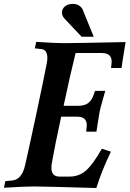

<svg xmlns="http://www.w3.org/2000/svg" viewBox="-37 -945 653 968"><path d="M350.6 -356.9H271.5Q240.2 -213.9 224.1 -121.1Q222.2 -111.8 222.2 -99.1Q222.2 -54.7 263.2 -54.7H314Q361.8 -54.7 397 -85.7Q432.1 -116.7 476.6 -195.3L522 -180.2Q475.6 -83.5 448.7 2.9Q182.1 -4.9 135.7 -4.9Q87.4 -4.9 -17.1 1.5L-10.3 -31.7L25.9 -35.2Q72.8 -41 88.9 -109.4Q107.4 -189 145.5 -367.9Q183.6 -546.9 199.2 -627.4Q201.7 -640.6 201.7 -653.8Q201.7 -694.3 170.4 -697.8L138.7 -701.2L145.5 -733.9Q238.8 -727.5 284.7 -727.5Q341.3 -727.5 596.2 -732.9Q581.1 -642.6 575.7 -602.1H522.9L525.4 -626Q525.9 -629.4 525.9 -634.8Q525.9 -677.7 475.6 -677.7H344.2Q318.4 -575.2 283.7 -411.6H357.9Q389.2 -411.6 407.2 -425Q425.3 -438.5 435.1 -466.8L441.9 -486.8H493.7Q484.4 -453.1 478 -431.6L478.5 -432.1Q472.7 -411.6 470.2 -402.8Q467.8 -394 465.3 -381.6Q462.9 -369.1 461.9 -362.3Q460.9 -355.5 457 -331.1Q453.1 -306.6 449.2 -281.2H397.5L399.9 -304.7Q400.4 -308.6 400.4 -314.9Q400.4 -356.9 350.6 -356.9ZM435.5 -759.8H374.5L289.6 -849.6Q275.4 -864.3 275.4 -881.3Q275.4 -900.9 290.8 -913.1Q306.2 -925.3 329.6 -925.3Q350.1 -925.3 363 -916Q376 -906.7 379.4 -897.5Q425.3 -784.7 435.5 -759.8Z"/></svg>

Font: Flanker
Style: Bold Italic
Weight: 700
Italic angle: -12°
Designer: Flanker
Version: Version 2.000